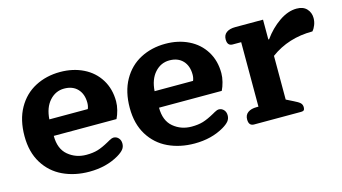

<svg xmlns="http://www.w3.org/2000/svg" viewBox="-65 -721 1702 955"><g transform="rotate(-15 786.5 -243.5)"><path d="M30 -239Q30 -323 63.5 -382.5Q97 -442 154.5 -472Q212 -502 283 -502Q349 -502 402 -476Q455 -450 485 -401.5Q515 -353 515 -289Q515 -268 509 -244.5Q503 -221 494 -203H171Q171 -136 210.5 -103Q250 -70 304 -70Q338 -70 363 -77.5Q388 -85 422 -104Q425 -106 433.5 -110.5Q442 -115 446.5 -116.5Q451 -118 455 -118Q470 -118 480.5 -107Q491 -96 491 -78Q491 -61 481 -48.5Q471 -36 449 -23Q384 15 297 15Q222 15 161.5 -13.5Q101 -42 65.5 -99.5Q30 -157 30 -239ZM369 -288Q375 -302 375 -319Q375 -364 350 -390.5Q325 -417 281 -417Q237 -417 206 -382.5Q175 -348 171 -288Z M572 -239Q572 -323 605.5 -382.5Q639 -442 696.5 -472Q754 -502 825 -502Q891 -502 944 -476Q997 -450 1027 -401.5Q1057 -353 1057 -289Q1057 -268 1051 -244.5Q1045 -221 1036 -203H713Q713 -136 752.5 -103Q792 -70 846 -70Q880 -70 905 -77.5Q930 -85 964 -104Q967 -106 975.5 -110.5Q984 -115 988.5 -116.5Q993 -118 997 -118Q1012 -118 1022.5 -107Q1033 -96 1033 -78Q1033 -61 1023 -48.5Q1013 -36 991 -23Q926 15 839 15Q764 15 703.5 -13.5Q643 -42 607.5 -99.5Q572 -157 572 -239ZM911 -288Q917 -302 917 -319Q917 -364 892 -390.5Q867 -417 823 -417Q779 -417 748 -382.5Q717 -348 713 -288Z M1121 -33Q1121 -56 1137.5 -68Q1154 -80 1183 -80H1192V-412H1148Q1121 -412 1121 -445Q1121 -468 1137.5 -480Q1154 -492 1183 -492H1326V-390H1330Q1364 -438 1410 -470Q1456 -502 1501 -502Q1535 -502 1553 -482.5Q1571 -463 1571 -435Q1571 -417 1564.5 -400Q1558 -383 1548 -372Q1424 -372 1332 -304V-79L1368 -61Q1391 -50 1400 -41.5Q1409 -33 1409 -19Q1409 -9 1405 -4.5Q1401 0 1391 0H1148Q1121 0 1121 -33Z"/></g></svg>

Font: Maitree
Style: Bold
Weight: 700
Designer: CadsonDemak Team
Foundry: CadsonDemak
Version: Version 1.002